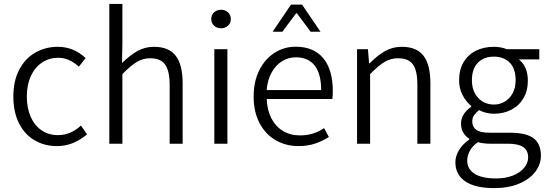

<svg xmlns="http://www.w3.org/2000/svg" viewBox="-20 -735 2798 982"><path d="M418 -438 383.3 -394Q358.9 -416 333.3 -427.7Q307.6 -439.5 277.8 -439.5Q231.9 -439.5 195.3 -415.3Q158.7 -391.1 137.9 -346.2Q117.2 -301.3 117.2 -241.7Q117.2 -182.1 137 -137.5Q156.7 -92.8 192.9 -68.4Q229 -43.9 276.4 -43.9Q340.8 -43.9 394 -92.8L425.3 -48.3Q392.6 -19.5 353.8 -3.7Q314.9 12.2 271.5 12.2Q207.5 12.2 156.7 -17.6Q106 -47.4 77.1 -104.5Q48.3 -161.6 48.3 -241.7Q48.3 -322.3 78.9 -379.6Q109.4 -437 161.1 -466.3Q212.9 -495.6 275.4 -495.6Q356.9 -495.6 418 -438Z M606 -714.8V-515.1L604 -412.6Q645 -452.6 683.1 -474.1Q721.2 -495.6 767.6 -495.6Q843.8 -495.6 878.9 -449.5Q914.1 -403.3 914.1 -309.1V0H847.7V-299.8Q847.7 -372.1 824.7 -404.5Q801.8 -437 748.5 -437Q710.9 -437 679.7 -418.2Q648.4 -399.4 606 -356V0H539.1V-714.8Z M1110.8 -685.1Q1131.8 -685.1 1146.2 -671.9Q1160.6 -658.7 1160.6 -637.2Q1160.6 -616.7 1146.2 -603.5Q1131.8 -590.3 1110.8 -590.3Q1089.4 -590.3 1075 -603.5Q1060.5 -616.7 1060.5 -637.2Q1060.5 -658.7 1075 -671.9Q1089.4 -685.1 1110.8 -685.1ZM1143.1 -483.4V0H1076.2V-483.4Z M1682.1 -270Q1682.1 -243.7 1679.7 -228.5H1344.2Q1346.2 -171.9 1367.9 -129.9Q1389.6 -87.9 1427.2 -65.2Q1464.8 -42.5 1514.2 -42.5Q1549.3 -42.5 1579.6 -51.8Q1609.9 -61 1637.7 -79.6L1662.1 -34.2Q1627.4 -12.7 1590.3 -0.2Q1553.2 12.2 1506.3 12.2Q1442.4 12.2 1390.1 -17.8Q1337.9 -47.9 1307.6 -105.2Q1277.3 -162.6 1277.3 -241.2Q1277.3 -318.8 1306.6 -376.7Q1335.9 -434.6 1384.8 -465.3Q1433.6 -496.1 1491.7 -496.1Q1584.5 -496.1 1633.3 -437.3Q1682.1 -378.4 1682.1 -270ZM1493.7 -441.9Q1455.1 -441.9 1422.6 -421.9Q1390.1 -401.9 1369.1 -364Q1348.1 -326.2 1343.8 -274.4H1622.6Q1622.6 -357.4 1589.4 -399.7Q1556.2 -441.9 1493.7 -441.9ZM1524.9 -711.4 1619.1 -572.8H1568.8L1498.5 -667H1494.6L1424.3 -572.8H1374.5L1468.3 -711.4Z M1861.8 -483.4 1867.7 -411.6H1871.1Q1911.1 -452.1 1949.7 -473.9Q1988.3 -495.6 2034.7 -495.6Q2111.3 -495.6 2146.2 -449.7Q2181.2 -403.8 2181.2 -309.6V0H2114.7V-300.3Q2114.7 -349.1 2105 -378.9Q2095.2 -408.7 2073.7 -422.9Q2052.2 -437 2015.6 -437Q1978 -437 1946.8 -418.2Q1915.5 -399.4 1873 -356V0H1806.2V-483.4Z M2380.4 -25.4Q2360.8 -37.1 2349.4 -56.9Q2337.9 -76.7 2337.9 -103.5Q2337.9 -151.9 2390.1 -189V-192.9Q2363.8 -214.8 2345.9 -248.5Q2328.1 -282.2 2328.1 -324.2Q2328.1 -378.9 2351.3 -417.5Q2374.5 -456.1 2414.8 -475.8Q2455.1 -495.6 2505.9 -495.6Q2541.5 -495.6 2572.3 -483.4H2738.3V-431.2H2633.8Q2679.7 -394.5 2679.7 -322.3Q2679.7 -271 2657.2 -232.7Q2634.8 -194.3 2595.2 -173.8Q2555.7 -153.3 2505.9 -153.3Q2485.8 -153.3 2466.1 -158.2Q2446.3 -163.1 2429.7 -171.9Q2412.1 -156.2 2403.8 -144.3Q2395.5 -132.3 2395.5 -112.8Q2395.5 -86.4 2415.5 -71.3Q2435.5 -56.2 2483.9 -56.2H2587.9Q2671.9 -56.2 2709.2 -27.6Q2746.6 1 2746.6 61.5Q2746.6 105.5 2717.8 143.6Q2689 181.6 2634.8 204.3Q2580.6 227.1 2507.8 227.1Q2410.2 227.1 2359.6 192.6Q2309.1 158.2 2309.1 95.2Q2309.1 63 2328.1 32Q2347.2 1 2380.4 -21.5ZM2505.9 -445.3Q2455.1 -445.3 2424.3 -414.3Q2393.6 -383.3 2393.6 -324.2Q2393.6 -286.1 2408.7 -258.1Q2423.8 -230 2449.5 -215.1Q2475.1 -200.2 2505.9 -200.2Q2536.1 -200.2 2561.5 -215.1Q2586.9 -230 2602.1 -258.1Q2617.2 -286.1 2617.2 -324.2Q2617.2 -384.3 2586.9 -414.8Q2556.6 -445.3 2505.9 -445.3ZM2681.2 70.3Q2681.2 34.2 2655.8 17.1Q2630.4 0 2577.6 0H2485.8Q2454.1 0 2424.3 -7.8Q2396.5 11.2 2383.1 36.4Q2369.6 61.5 2369.6 86.9Q2369.6 129.4 2407.2 153.6Q2444.8 177.7 2517.6 177.7Q2566.4 177.7 2603.8 162.6Q2641.1 147.5 2661.1 122.8Q2681.2 98.1 2681.2 70.3Z"/></svg>

Font: Varta
Style: Light
Weight: 300
Designer: Joana Correia, Viktoriya Grabowska, Eben Sorkin
Foundry: Sorkin Type
Version: Version 1.002; ttfautohint (v1.3) -l 8 -r 24 -G 200 -x 12 -H